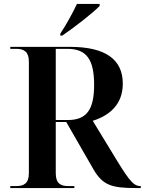

<svg xmlns="http://www.w3.org/2000/svg" viewBox="-20 -951 732 971"><path d="M285 -781V-771H295C354 -811 451 -886 484 -921V-931H369C348 -886 314 -824 285 -781ZM32 0H356V-10H325C287 -10 262 -23 262 -75V-334H315L453 -94C500 -14 545 0 667 0H692V-10H690C660 -10 639 -28 571 -140L449 -340C528 -365 601 -418 601 -528C601 -648 517 -714 334 -714H32V-704H63C100 -704 126 -690 126 -640V-75C126 -23 100 -10 63 -10H32ZM323 -344H262V-704H321C417 -704 456 -651 456 -522C456 -396 418 -344 323 -344Z"/></svg>

Font: Noto Serif Display SemiBold
Style: Regular
Weight: 600
Designer: Monotype Design Team
Foundry: Monotype Imaging Inc.
Version: Version 2.009